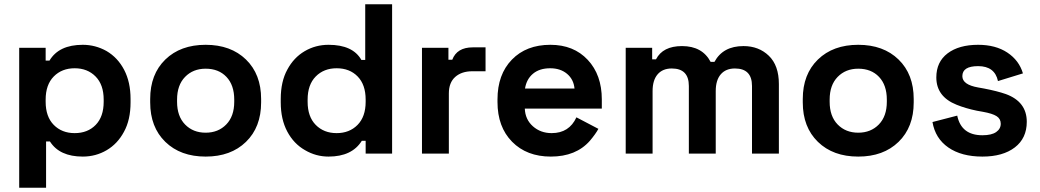

<svg xmlns="http://www.w3.org/2000/svg" viewBox="-20 -720 4873 900"><path d="M196 160H70V-496H194V-436H212Q256 -510 368 -510Q427 -510 479 -481Q532 -450 562 -392.5Q592 -335 592 -256V-240Q592 -158 561 -102Q531 -46 480 -16Q429 14 368 14Q259 14 214 -57H196ZM330 -96Q391 -96 428.5 -134.5Q466 -173 466 -243V-253Q466 -323 428 -361.5Q390 -400 330 -400Q270 -400 232 -361.5Q194 -323 194 -253V-243Q194 -173 232 -134.5Q270 -96 330 -96Z M684 -240V-256Q684 -372 755 -441Q826 -510 944 -510Q1062 -510 1133 -441Q1204 -372 1204 -256V-240Q1204 -124 1133 -55Q1062 14 944 14Q826 14 755 -55Q684 -124 684 -240ZM1078 -243V-253Q1078 -321 1041.5 -359.5Q1005 -398 944 -398Q885 -398 847.5 -359.5Q810 -321 810 -253V-243Q810 -175 847.5 -136.5Q885 -98 944 -98Q1003 -98 1040.5 -136.5Q1078 -175 1078 -243Z M1520 14Q1461 14 1410 -16Q1357 -46 1326.5 -103.5Q1296 -161 1296 -240V-256Q1296 -338 1327 -394Q1357 -450 1408 -480Q1459 -510 1520 -510Q1634 -510 1674 -439H1692V-700H1818V0H1694V-60H1676Q1630 14 1520 14ZM1694 -243V-253Q1694 -323 1656.5 -361.5Q1619 -400 1558 -400Q1498 -400 1460 -361.5Q1422 -323 1422 -253V-243Q1422 -173 1460 -134.5Q1498 -96 1558 -96Q1618 -96 1656 -134.5Q1694 -173 1694 -243Z M2084 0H1958V-496H2082V-440H2100Q2122 -498 2196 -498H2256V-386H2194Q2144 -386 2114 -359.5Q2084 -333 2084 -282Z M2562 14Q2449 14 2380.5 -55.5Q2312 -125 2312 -242V-254Q2312 -371 2379.5 -440.5Q2447 -510 2560 -510Q2669 -510 2735 -439.5Q2801 -369 2801 -254V-211H2440Q2442 -160 2478 -128Q2514 -96 2566 -96Q2648 -96 2682 -170L2785 -116Q2772 -92 2745 -60Q2680 14 2562 14ZM2441 -305H2673Q2669 -348 2638 -374Q2607 -400 2559 -400Q2509 -400 2478.5 -374.5Q2448 -349 2441 -305Z M3039 0H2913V-496H3037V-442H3055Q3087 -504 3177 -504Q3272 -504 3311 -430H3329Q3369 -504 3465 -504Q3537 -504 3584 -458.5Q3631 -413 3631 -326V0H3505V-317Q3505 -399 3425 -399Q3382 -399 3358.5 -371.5Q3335 -344 3335 -293V0H3209V-317Q3209 -399 3129 -399Q3086 -399 3062.5 -371.5Q3039 -344 3039 -293Z M3743 -240V-256Q3743 -372 3814 -441Q3885 -510 4003 -510Q4121 -510 4192 -441Q4263 -372 4263 -256V-240Q4263 -124 4192 -55Q4121 14 4003 14Q3885 14 3814 -55Q3743 -124 3743 -240ZM4137 -243V-253Q4137 -321 4100.5 -359.5Q4064 -398 4003 -398Q3944 -398 3906.5 -359.5Q3869 -321 3869 -253V-243Q3869 -175 3906.5 -136.5Q3944 -98 4003 -98Q4062 -98 4099.5 -136.5Q4137 -175 4137 -243Z M4585 14Q4487 14 4425.5 -28.5Q4364 -71 4351 -148L4467 -178Q4486 -86 4585 -86Q4628 -86 4649.5 -101Q4671 -116 4671 -140Q4671 -163 4651.5 -175.5Q4632 -188 4587 -196L4559 -201Q4506 -212 4464 -229Q4369 -267 4369 -357Q4369 -430 4422 -470Q4475 -510 4565 -510Q4647 -510 4702 -473.5Q4757 -437 4775 -376L4658 -340Q4643 -410 4565 -410Q4491 -410 4491 -363Q4491 -323 4565 -310L4593 -305Q4655 -293 4695 -279Q4793 -243 4793 -149Q4793 -72 4737 -29Q4681 14 4585 14Z"/></svg>

Font: Rootstock Sans Headline
Style: Bold
Weight: 700
Designer: Florian Karsten
Foundry: Florian Karsten
Version: Version 2.000;FEAKit 1.0